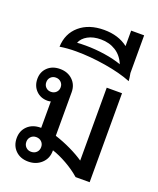

<svg xmlns="http://www.w3.org/2000/svg" viewBox="-172 -1055 962 1168"><g transform="rotate(20 309.5 -471.5)"><path d="M549 -576V0H458Q418 -35 367.5 -63.5Q317 -92 273 -106V-102Q273 -53 239 -21.5Q205 10 154 10Q103 10 71.5 -21Q40 -52 40 -101Q40 -149 72 -179.5Q104 -210 157 -210H159V-381Q149 -378 138 -378Q93 -378 64 -407.5Q35 -437 35 -483Q35 -528 65.5 -557Q96 -586 145 -586Q195 -586 227 -555.5Q259 -525 259 -477V-195Q312 -178 363 -153.5Q414 -129 450 -104V-576ZM139 -436Q159 -436 172.5 -449Q186 -462 186 -482Q186 -502 172.5 -515Q159 -528 139 -528Q119 -528 106 -515Q93 -502 93 -482Q93 -462 106 -449Q119 -436 139 -436ZM199 -100Q199 -120 185.5 -133.5Q172 -147 150 -147Q130 -147 116.5 -133.5Q103 -120 103 -100Q103 -79 116.5 -65.5Q130 -52 150 -52Q172 -52 185.5 -65.5Q199 -79 199 -100Z M562 -659Q492 -687 392 -703.5Q292 -720 200 -720Q143 -720 95 -712Q98 -798 158 -849.5Q218 -901 316 -901Q409 -901 471 -853V-953H555V-709Q561 -677 562 -659ZM476 -737Q455 -788 413.5 -814Q372 -840 317 -840Q268 -840 233.5 -821Q199 -802 187 -771Q204 -773 242 -773Q304 -773 366.5 -763.5Q429 -754 476 -737Z"/></g></svg>

Font: Sarabun Medium
Style: Regular
Weight: 500
Designer: Suppakit Chalermlarp | Katatrad Co.,Ltd.
Foundry: Cadson Demak Co.,Ltd.
Version: Version 1.000; ttfautohint (v1.6)